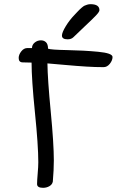

<svg xmlns="http://www.w3.org/2000/svg" viewBox="-20 -899 601 923"><path d="M89.8 -599.1Q69.8 -599.1 69.8 -620.1Q69.8 -636.2 82.3 -652.1Q94.7 -668 111.8 -668H133.8Q133.8 -683.6 146.7 -694.3Q159.7 -705.1 176.8 -705.1Q191.9 -705.1 201.4 -695.6Q210.9 -686 210.9 -665Q223.1 -659.7 303 -658.2Q382.8 -656.7 451.9 -650.1Q521 -643.6 521 -625Q521 -608.9 508.1 -592.5Q495.1 -576.2 478 -576.2Q438 -576.2 395 -578.9Q352.1 -581.5 292.2 -586.9Q232.4 -592.3 208 -594.2Q209 -518.1 223.9 -362.8Q238.8 -207.5 238.8 -127.9Q238.8 -83 233.9 -25.9Q231 -11.7 217.3 -3.9Q203.6 3.9 187 3.9Q158.2 3.9 158.2 -14.2Q158.2 -29.3 161.1 -63.7Q164.1 -98.1 164.1 -119.1Q164.1 -199.7 147.9 -358.6Q131.8 -517.6 131.8 -598.1Q117.7 -599.1 89.8 -599.1ZM333 -720.2Q322.8 -710 305.2 -710Q277.8 -710 277.8 -728Q277.8 -742.7 296.1 -772.9Q314.5 -803.2 339.8 -829.1Q341.8 -831.1 350.3 -840.3Q358.9 -849.6 362.1 -852.5Q365.2 -855.5 373 -862.3Q380.9 -869.1 386 -871.6Q391.1 -874 399.2 -876.5Q407.2 -878.9 415 -878.9Q458 -878.9 458 -850.1Q458 -842.3 441.9 -825.2Q425.8 -808.1 388.9 -773.7Q352.1 -739.3 333 -720.2Z"/></svg>

Font: Zhizn
Style: Regular
Weight: 400
Designer: Peter Zharnov
Foundry: Peter Zharnov
Version: Version 1.000